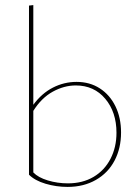

<svg xmlns="http://www.w3.org/2000/svg" viewBox="-20 -732 544 755"><path d="M456 -211Q456 -149 430.5 -100.5Q405 -52 357 -24.5Q309 3 246 3Q201 3 159 -9.5Q117 -22 94 -45V-710L111 -712V-320Q144 -365 188 -387.5Q232 -410 281 -410Q333 -410 372.5 -384.5Q412 -359 434 -314Q456 -269 456 -211ZM438 -210Q438 -291 394 -343.5Q350 -396 278 -396Q232 -396 187.5 -371.5Q143 -347 111 -296V-54Q130 -34 168 -22.5Q206 -11 247 -11Q305 -11 348 -36.5Q391 -62 414.5 -107.5Q438 -153 438 -210Z"/></svg>

Font: Ysabeau Infant Thin
Style: Regular
Weight: 200
Designer: Christian Thalmann (Catharsis Fonts)
Version: Version 0.003